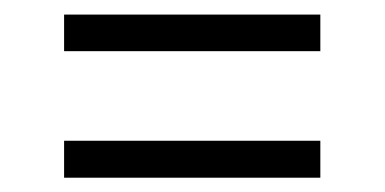

<svg xmlns="http://www.w3.org/2000/svg" viewBox="-20 -464 533 266"><path d="M68.8 -269H423.8V-217.8H68.8ZM68.8 -443.8H423.8V-393.1H68.8Z"/></svg>

Font: FiraSans-Light
Style: Regular
Weight: 300
Designer: Carrois Corporate & Edenspiekermann AG
Foundry: Carrois Corporate GbR & Edenspiekermann AG
Version: Version 3.106;PS 003.106;hotconv 1.0.70;makeotf.lib2.5.58329